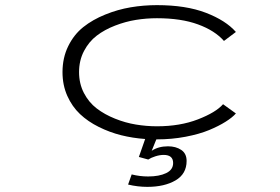

<svg xmlns="http://www.w3.org/2000/svg" viewBox="-20 -532 1090 748"><path d="M557.5 89.5 521 79.5 545.5 9.5Q497 6 452 -5.2Q407 -16.5 364.8 -37.5Q322.5 -58.5 291.8 -87.5Q261 -116.5 242.2 -158.5Q223.5 -200.5 223.5 -251Q223.5 -307 245.8 -352.2Q268 -397.5 304.5 -426.5Q341 -455.5 389.8 -475.2Q438.5 -495 488.8 -503.5Q539 -512 591.5 -512Q704.5 -512 782 -482.2Q859.5 -452.5 899 -407.5L852.5 -372.5Q817 -413 751.2 -437Q685.5 -461 591.5 -461Q550 -461 509.5 -454.5Q469 -448 428.2 -432.2Q387.5 -416.5 357 -393.2Q326.5 -370 307.2 -333.2Q288 -296.5 288 -251Q288 -206 307 -169.5Q326 -133 356.8 -109.5Q387.5 -86 428 -69.8Q468.5 -53.5 509.5 -46.8Q550.5 -40 591.5 -40Q681.5 -40 751.2 -67Q821 -94 849 -126L899 -90Q885.5 -74.5 859 -57.8Q832.5 -41 794.5 -25.2Q756.5 -9.5 702.8 0.8Q649 11 591.5 11H589L571 55.5Q597 38 634.5 38Q665 38 686 52Q707 66 707 95Q707 145.5 663.8 170.8Q620.5 196 554 196Q516.5 196 479 187L493 147.5Q524.5 155.5 557 155.5Q600 155.5 627.2 142.5Q654.5 129.5 654.5 103Q654.5 71.5 617.5 71.5Q602.5 71.5 585.2 77Q568 82.5 557.5 89.5Z"/></svg>

Font: League Mono Extended UltraLight
Style: Regular
Weight: 200
Width: 9
Designer: Tyler Finck
Foundry: The League of Moveable Type / Tyler Finck
Version: Version 2.210